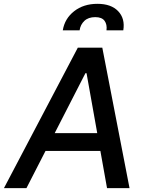

<svg xmlns="http://www.w3.org/2000/svg" viewBox="-41 -974 761 994"><path d="M95.9 0H-20.6L361.9 -727.3H488.6L629.6 0H513.1L478.7 -192.5H194.6ZM242.2 -284.8H462.4L407 -595.2H401.3ZM284.1 -817.1Q294 -877.8 342.9 -916Q391.7 -954.2 463.4 -954.2Q534.8 -954.2 571 -915.8Q607.2 -877.5 597.3 -817.1H510.3Q514.2 -846.9 500.4 -866.1Q486.5 -885.3 452.1 -885.3Q416.2 -885.3 395.8 -865.9Q375.4 -846.6 371.1 -817.1Z"/></svg>

Font: Karasuma Gothic
Style: Medium Italic
Weight: 500
Italic angle: 9.39998°
Designer: Rasmus Andersson / Ryoko Nishizuka
Foundry: Genbu
Version: Version 1.00